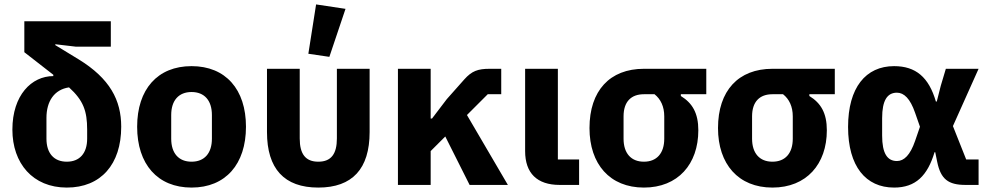

<svg xmlns="http://www.w3.org/2000/svg" viewBox="-20 -836 4478 868"><path d="M323 -625H481V-740H90V-600L221 -498V-492C123 -492 36 -406 36 -250C36 -98 128 12 282 12C436 12 528 -93 528 -263C528 -383 477 -481 335 -568L230 -632V-636ZM374 -250V-209C374 -143 340 -105 282 -105C224 -105 190 -143 190 -209V-303C190 -378 225 -431 292 -441C357 -382 374 -334 374 -250Z M846 12C1000 12 1092 -94 1092 -263C1092 -432 1000 -537 846 -537C692 -537 600 -432 600 -263C600 -94 692 12 846 12ZM846 -105C788 -105 754 -143 754 -209V-316C754 -382 788 -420 846 -420C904 -420 938 -382 938 -316V-209C938 -143 904 -105 846 -105Z M1469 -579 1542 -796 1409 -816 1374 -593ZM1335 -210V-525H1187V-239C1187 -73 1265 12 1419 12C1573 12 1651 -73 1651 -239V-525H1503V-210C1503 -140 1477 -105 1419 -105C1361 -105 1335 -140 1335 -210Z M1993 -219 2103 0H2276L2091 -316L2185 -410H2246V-525H2194C2140 -525 2113 -515 2079 -477L2000 -388L1933 -300H1927V-525H1779V0H1927V-153Z M2598 0V-115H2502V-525H2354V-153C2354 -53 2408 0 2510 0Z M3058 -410H3173V-525H2891C2737 -525 2645 -426 2645 -257C2645 -94 2737 12 2891 12C3045 12 3137 -94 3137 -247C3137 -325 3110 -370 3058 -402ZM2891 -410H2939C2967 -388 2983 -354 2983 -310V-209C2983 -143 2949 -105 2891 -105C2833 -105 2799 -143 2799 -209V-310C2799 -376 2833 -410 2891 -410Z M3639 -410H3754V-525H3472C3318 -525 3226 -426 3226 -257C3226 -94 3318 12 3472 12C3626 12 3718 -94 3718 -247C3718 -325 3691 -370 3639 -402ZM3472 -410H3520C3548 -388 3564 -354 3564 -310V-209C3564 -143 3530 -105 3472 -105C3414 -105 3380 -143 3380 -209V-310C3380 -376 3414 -410 3472 -410Z M4404 0V-115H4348L4288 -266L4404 -525H4256L4233 -448L4215 -377H4211C4179 -487 4120 -537 4022 -537C3894 -537 3814 -440 3814 -262C3814 -84 3894 12 4022 12C4120 12 4173 -42 4205 -148H4208L4217 -104C4233 -26 4267 0 4345 0ZM4035 -108C3991 -108 3968 -143 3968 -223V-302C3968 -382 3991 -417 4035 -417C4067 -417 4095 -390 4117 -326L4139 -263L4117 -199C4095 -135 4067 -108 4035 -108Z"/></svg>

Font: Braiins Sans
Style: Bold
Weight: 700
Designer: Mike Abbink, Paul van der Laan, Pieter van Rosmalen, Jiri Chlebus, Lubos Buracinsky
Foundry: Bold Monday, Sudetype
Version: Version 1.000;hotconv 1.0.109;makeotfexe 2.5.65596